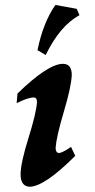

<svg xmlns="http://www.w3.org/2000/svg" viewBox="-20 -729 375 755"><path d="M95.7 5.4Q61 2.9 61 -43Q61 -87.4 91.8 -185.8Q122.6 -284.2 125.5 -327.6Q125.5 -344.7 113.8 -345.7Q88.9 -345.7 45.4 -323.2L48.8 -361.3Q168.9 -478 227.5 -478Q262.2 -478 262.2 -434.1Q260.3 -388.2 231.2 -290.3Q202.1 -192.4 198.7 -148.4Q198.7 -128.4 211.4 -127.4Q224.6 -127.4 259.3 -151.4L275.9 -116.2Q154.3 5.4 95.7 5.4ZM159.7 -512.7 127.4 -531.7Q149.9 -641.1 197.8 -709.5L281.7 -694.3L292.5 -669.4Q215.3 -627.4 159.7 -512.7Z"/></svg>

Font: Kelvinch
Style: Bold Italic
Weight: 700
Italic angle: -10°
Designer: Paul James Miller
Foundry: High-Logic / Made with FontCreator
Version: Version 3.30 September 23, 2016